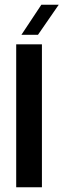

<svg xmlns="http://www.w3.org/2000/svg" viewBox="-20 -786 266 806"><path d="M48 0V-600H156V0ZM70 -640 153.5 -766H226.5L139.5 -640Z"/></svg>

Font: Big Shoulders Display Thin
Style: Bold
Weight: 700
Version: Version 2.002